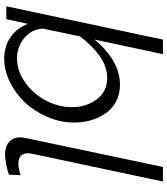

<svg xmlns="http://www.w3.org/2000/svg" viewBox="38 -808 780 895"><g transform="rotate(90 427.5 -360.0)"><path d="M90.8 -101.1 68.8 0H8.8L164.1 -730H231.9L164.1 -412.1Q263.7 -529.8 375 -529.8Q417.5 -529.8 451.7 -512Q485.8 -494.1 507.1 -464.1Q528.3 -434.1 539.6 -396.2Q550.8 -358.4 550.8 -316.9Q550.8 -253.4 525.1 -192.9Q499.5 -132.3 458.3 -88.1Q417 -43.9 362.8 -17.1Q308.6 9.8 253.9 9.8Q193.4 9.8 151.1 -20.8Q108.9 -51.3 90.8 -101.1ZM479 -305.2Q479 -373.5 442.4 -421.9Q405.8 -470.2 342.8 -470.2Q290 -470.2 240.2 -434.8Q190.4 -399.4 148.9 -342.8L112.8 -169.9Q115.7 -118.7 156.2 -84.2Q196.8 -49.8 252 -49.8Q308.6 -49.8 361.6 -86.2Q414.6 -122.6 446.8 -182.1Q479 -241.7 479 -305.2Z M619.6 -66.9Q619.6 -73.2 624 -95.2L757.8 -730H825.7L695.8 -118.2Q693.8 -104.5 693.8 -100.1Q693.8 -79.1 706.1 -67.6Q718.3 -56.2 740.7 -56.2Q767.6 -56.2 795.9 -66.9L793.9 -12.2Q774.4 -4.9 746.6 0.5Q718.8 5.9 698.7 5.9Q662.1 5.9 640.9 -13.4Q619.6 -32.7 619.6 -66.9Z"/></g></svg>

Font: Rawline
Style: Italic
Weight: 400
Italic angle: -12°
Designer: Matt McInerney, Pablo Impallari, Rodrigo Fuenzalida
Foundry: Matt McInerney, Pablo Impallari, Rodrigo Fuenzalida
Version: Version 4.020;PS 004.020;hotconv 1.0.88;makeotf.lib2.5.64775